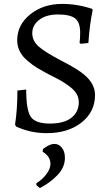

<svg xmlns="http://www.w3.org/2000/svg" viewBox="-20 -669 570 982"><path d="M219 12C291.7 12 351 -6.2 397 -42.5C443 -78.8 466 -125.7 466 -183C466 -221 448 -255.3 412 -286C390.7 -304.7 352.3 -328.3 297 -357C241.7 -385.7 202.5 -409.8 179.5 -429.5C156.5 -449.2 145 -472.5 145 -499.5C145 -526.5 156.8 -549.2 180.5 -567.5C204.2 -585.8 236.3 -595 277 -595C317.7 -595 346.7 -588.3 364 -575C381.3 -561.7 390 -537.3 390 -502C390 -481.3 389 -464 387 -450L393 -445L432 -449C436 -510.3 443.3 -566.7 454 -618L451 -624C399.7 -640.7 348.7 -649 298 -649C233.3 -649 178.8 -631.2 134.5 -595.5C90.2 -559.8 68 -515.7 68 -463C68 -422.3 85.7 -387.3 121 -358C139 -342.7 155.5 -330.5 170.5 -321.5C185.5 -312.5 199.7 -304.5 213 -297.5C226.3 -290.5 233.5 -286.7 234.5 -286C235.5 -285.3 236.5 -284.8 237.5 -284.5C238.5 -284.2 250 -278.3 272 -267C294 -255.7 316 -241.7 338 -225C368 -202.3 383 -176.3 383 -147C383 -113 370.3 -86.2 345 -66.5C319.7 -46.8 283 -37 235 -37C187 -37 154.8 -48 138.5 -70C122.2 -92 114 -139 114 -211L69 -206C69 -141.3 65 -83.3 57 -32L62 -22C86.7 -10.7 112 -2.2 138 3.5C164 9.2 191 12 219 12ZM200 93 198 107C224.7 123 238 143.7 238 169C238 185.7 231.2 203.2 217.5 221.5C203.8 239.8 186.7 255.3 166 268V278L184 293C218.7 275 248.7 252.8 274 226.5C299.3 200.2 312 170.7 312 138C312 116.7 306.8 99.5 296.5 86.5C286.2 73.5 273.2 67 257.5 67C241.8 67 222.7 75.7 200 93Z"/></svg>

Font: Alegreya SC
Style: Regular
Weight: 400
Designer: Juan Pablo del Peral
Foundry: Juan Pablo del Peral
Version: Version 1.003